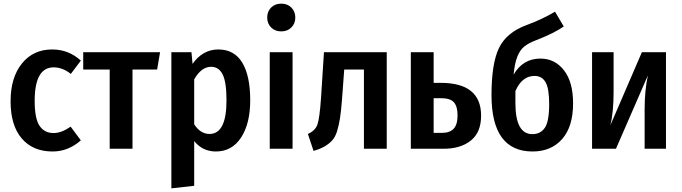

<svg xmlns="http://www.w3.org/2000/svg" viewBox="-20 -815 3735 1052"><path d="M266 -544Q356 -544 423 -483L368 -410Q323 -446 274 -446Q170 -446 170 -262Q170 -166 196.5 -126Q223 -86 274 -86Q317 -86 367 -121L423 -46Q354 15 268 15Q160 15 99 -56.5Q38 -128 38 -260Q38 -390 100 -467Q162 -544 266 -544Z M857 -529 841 -434H706V0H581V-434H436V-529Z M1176 -544Q1264 -544 1307.5 -471.5Q1351 -399 1351 -266Q1351 -138 1301 -61.5Q1251 15 1163 15Q1090 15 1044 -42V203L919 217V-529H1029L1035 -465Q1091 -544 1176 -544ZM1128 -81Q1221 -81 1221 -265Q1221 -365 1200 -407Q1179 -449 1137 -449Q1083 -449 1044 -380V-134Q1078 -81 1128 -81Z M1465.5 -773.5Q1487 -795 1521 -795Q1555 -795 1576.5 -773.5Q1598 -752 1598 -719Q1598 -686 1576.5 -664.5Q1555 -643 1521 -643Q1487 -643 1465.5 -664.5Q1444 -686 1444 -719Q1444 -752 1465.5 -773.5ZM1583 -529V0H1458V-529Z M1755 -529H2099V0H1974V-434H1866L1854 -271Q1849 -207 1843 -168Q1837 -129 1827 -96.5Q1817 -64 1800 -45.5Q1783 -27 1759 -13Q1735 1 1698 12L1667 -81Q1707 -99 1719 -132Q1731 -165 1739 -279Z M2395 -361Q2616 -361 2616 -181Q2616 -90 2560 -45Q2504 0 2411 0H2231V-529H2356V-361ZM2402 -87Q2444 -87 2465.5 -109.5Q2487 -132 2487 -183Q2487 -232 2467 -254.5Q2447 -277 2397 -277H2356V-87Z M2941 -494Q3020 -494 3070 -430Q3120 -366 3120 -249Q3120 -121 3060 -53Q3000 15 2898 15Q2673 15 2673 -294Q2673 -467 2714 -552Q2755 -637 2866 -678Q2953 -710 3021 -751L3069 -670Q3012 -631 2918 -595Q2876 -579 2852.5 -560Q2829 -541 2814.5 -504.5Q2800 -468 2794 -406Q2845 -494 2941 -494ZM2897 -80Q2941 -80 2965 -114.5Q2989 -149 2989 -245Q2989 -331 2969 -365Q2949 -399 2909 -399Q2840 -399 2804 -316V-250Q2804 -80 2897 -80Z M3629 -529V0H3512V-215Q3512 -321 3530 -402L3355 0H3224V-529H3342V-314Q3342 -198 3324 -128L3497 -529Z"/></svg>

Font: Fira Sans Condensed Medium
Style: Regular
Weight: 500
Width: 3
Designer: Carrois Corporate & Edenspiekermann AG
Foundry: Carrois Corporate GbR & Edenspiekermann AG
Version: Version 4.203;PS 004.203;hotconv 1.0.88;makeotf.lib2.5.64775